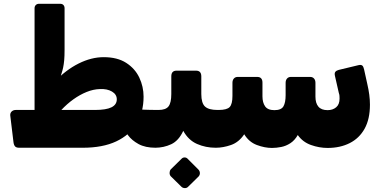

<svg xmlns="http://www.w3.org/2000/svg" viewBox="-20 -770 2007 1011"><path d="M800 8Q745 8 709.5 -11.5Q674 -31 654.5 -57.5Q635 -84 628 -104L701 -195Q718 -193 735 -192.5Q752 -192 770.5 -191.5Q789 -191 811 -191Q826 -191 826 -176V-22Q826 -8 818.5 0Q811 8 800 8ZM81 8Q66 8 59.5 1Q53 -6 51 -21L34 -162Q33 -175 41.5 -183Q50 -191 63 -191H164Q209 -278 268 -340Q327 -402 394 -435.5Q461 -469 526 -469Q598 -469 644.5 -439Q691 -409 713.5 -361.5Q736 -314 736 -261Q736 -180 699.5 -119.5Q663 -59 592 -25.5Q521 8 415 8ZM303 -191H480Q539 -191 567 -205Q595 -219 595 -247Q595 -273 569.5 -288Q544 -303 506 -301Q471 -300 435.5 -285.5Q400 -271 366.5 -247Q333 -223 303 -191ZM162 -154V-727Q162 -737 168.5 -743.5Q175 -750 185 -750H297Q308 -750 314 -743.5Q320 -737 320 -727V-508Q320 -474 318 -452.5Q316 -431 312.5 -414.5Q309 -398 303.5 -381.5Q298 -365 292 -343Q286 -321 278 -288Z M796 8Q781 8 781 -7V-161Q781 -191 811 -191H815Q853 -191 867.5 -210Q882 -229 882 -275V-368Q882 -398 910 -398H1012Q1040 -398 1040 -368V-275Q1040 -227 1059.5 -209Q1079 -191 1125 -191H1131Q1146 -191 1146 -176V-22Q1146 8 1116 8Q1063 8 1017.5 -12Q972 -32 945 -81Q921 -29 881.5 -10.5Q842 8 796 8ZM970 214Q963 221 952.5 220.5Q942 220 935 213L879 158Q873 151 873 140.5Q873 130 879 122L935 67Q942 59 952 59Q962 59 969 67L1024 122Q1032 130 1032.5 140.5Q1033 151 1026 159Z M1412 9Q1374 9 1332.5 -6.5Q1291 -22 1266 -63Q1238 -21 1196.5 -6.5Q1155 8 1116 8Q1101 8 1101 -7V-161Q1101 -191 1131 -191Q1175 -191 1189.5 -206.5Q1204 -222 1204 -265V-334Q1204 -348 1211.5 -356.5Q1219 -365 1232 -365H1334Q1362 -365 1362 -335V-263Q1362 -230 1376 -210Q1390 -190 1425 -190Q1461 -190 1472.5 -210Q1484 -230 1484 -269V-334Q1484 -348 1491.5 -356.5Q1499 -365 1512 -365H1613Q1626 -365 1633.5 -356.5Q1641 -348 1641 -334V-261Q1641 -227 1656.5 -208.5Q1672 -190 1705 -190Q1732 -190 1750 -205Q1768 -220 1768 -251Q1768 -258 1767.5 -265.5Q1767 -273 1764 -281L1744 -369Q1740 -385 1746 -392Q1752 -399 1764 -402L1868 -427Q1882 -430 1888 -424.5Q1894 -419 1897 -405L1914 -328Q1921 -298 1924.5 -271Q1928 -244 1928 -219Q1928 -143 1900 -92.5Q1872 -42 1821.5 -16.5Q1771 9 1705 9Q1661 9 1617.5 -6.5Q1574 -22 1548 -59Q1532 -31 1509 -16Q1486 -1 1460.5 4Q1435 9 1412 9Z"/></svg>

Font: Rubik ExtraBold
Style: Regular
Weight: 800
Designer: Hubert and Fischer
Foundry: Hubert and Fischer
Version: Version 2.300;gftools[0.9.30]